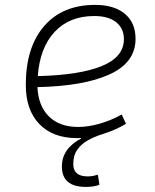

<svg xmlns="http://www.w3.org/2000/svg" viewBox="-20 -547 626 774"><path d="M325.7 206.5Q229.5 206.5 229.5 124Q229.5 52.7 306.2 11.7V9.3Q298.3 9.8 290.5 9.8Q193.4 9.8 138.7 -46.9Q84 -103.5 84 -204.6Q84 -356.4 158 -441.9Q231.9 -527.3 363.8 -527.3Q440.4 -527.3 483.4 -491.2Q526.4 -455.1 526.4 -390.6Q526.4 -294.9 422.1 -247.3Q317.9 -199.7 130.9 -195.8Q134.3 -120.1 177.2 -77.6Q220.2 -35.2 294.9 -35.2Q335.4 -35.2 381.6 -48.3Q427.7 -61.5 470.7 -85.4L487.8 -47.9Q447.8 -23.9 402.3 -9.3Q401.9 -9.3 401.9 -9.3Q397.5 -7.8 393.1 -6.3Q362.3 3.4 335.4 18.1Q308.6 32.7 292 55.9Q275.4 79.1 275.4 114.3Q275.4 164.1 333.5 164.1Q346.2 164.1 356.7 161.9Q367.2 159.7 374.5 157.2L380.9 197.8Q359.9 206.5 325.7 206.5ZM132.3 -240.2Q300.3 -244.1 389.9 -280.5Q479.5 -316.9 479.5 -389.2Q479.5 -432.6 448.2 -457.5Q417 -482.4 359.9 -482.4Q259.8 -482.4 200.2 -418.5Q140.6 -354.5 132.3 -240.2Z"/></svg>

Font: Cascadia Code ExtraLight
Style: Italic
Weight: 200
Italic angle: -10°
Monospace: yes
Designer: Aaron Bell
Foundry: Saja Typeworks
Version: Version 2404.023; ttfautohint (v1.8.4)